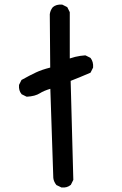

<svg xmlns="http://www.w3.org/2000/svg" viewBox="-20 -831 540 853"><path d="M252.4 1.5 231.9 -8.3 230.5 -8.8 230 -9.8Q224.6 -16.6 221.2 -24.2Q217.8 -31.7 216.8 -40.5V-41L203.6 -436.5Q174.3 -427.7 157.7 -417Q152.3 -413.6 146 -410.9Q139.6 -408.2 132.3 -406.2Q125 -404.3 116.9 -403.1Q108.9 -401.9 100.1 -401.4H98.1L97.2 -401.9L77.6 -411.6L76.2 -412.1L75.7 -413.1Q62.5 -428.7 64.5 -452.6V-453.6L64.9 -454.6L74.7 -474.1L75.7 -476.1L77.1 -476.6Q112.8 -496.6 140.1 -509.3Q166 -521.5 203.1 -530.8L201.2 -767.6V-768.1Q203.6 -785.6 214.4 -798.8L214.8 -799.3Q230.5 -812.5 255.4 -810.5H256.3L257.3 -810.1L276.9 -800.3L278.8 -799.3L279.3 -797.9L279.8 -797.4L289.6 -777.8L290 -776.9V-775.4V-571.3Q302.7 -575.7 314.2 -578.4Q325.7 -581.1 336.7 -582.8Q347.7 -584.5 357.9 -585H359.4L360.8 -584.5L380.4 -574.7L381.8 -573.7L382.8 -572.8Q395.5 -555.7 393.6 -531.7V-530.8L393.1 -529.8L383.3 -510.3L382.3 -508.3L380.4 -507.3Q337.4 -488.8 293.9 -471.7L305.7 -33.2V-31.7L305.2 -30.8L295.4 -11.2L294.9 -9.8L293.9 -9.3Q278.3 3.9 254.4 2H253.4Z"/></svg>

Font: NaikaiFont
Style: SemiBold
Weight: 600
Version: Version 1.89